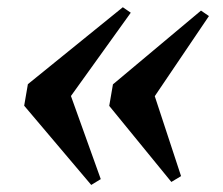

<svg xmlns="http://www.w3.org/2000/svg" viewBox="-20 -580 632 544"><path d="M328 -559.5 350.5 -544 181 -308 265.5 -72.5 238.5 -56 48.5 -280.5 59 -341.5ZM549.5 -550 572 -534.5 418.5 -307.5 493 -81 465.5 -64.5 289.5 -280 300 -341Z"/></svg>

Font: Merriweather 120pt Black
Style: Italic
Weight: 900
Italic angle: -7.8°
Version: Version 2.101